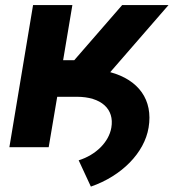

<svg xmlns="http://www.w3.org/2000/svg" viewBox="-20 -565 667 737"><path d="M16 0H166.9L199.6 -193.5H274.9C368.3 -193.5 420.1 -146.7 407.3 -74.6C397.7 -19.5 348 29.8 282 50.4L328.8 151.3C447.1 110.4 534.4 21.7 550.4 -75.3C568.2 -181.5 512.1 -258.5 403.1 -288L626.8 -545.5H448.9L264.9 -333.8H222.3L257.8 -545.5H106.9Z"/></svg>

Font: Magic Ui Pro
Style: Bold Italic
Weight: 700
Italic angle: -9.39999°
Designer: Stefan Endress, Andreas Faust
Version: Version 1.000;FEAKit 1.0